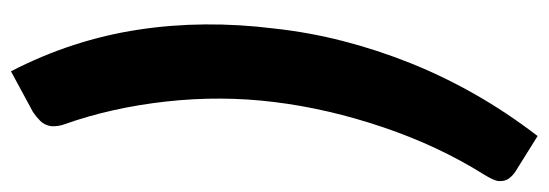

<svg xmlns="http://www.w3.org/2000/svg" viewBox="-345 -488 1000 350"><g transform="rotate(90 155.0 -313.0)"><path d="M110 167Q81 111 62 52.5Q43 -6 34 -66Q25 -125 24.5 -187Q24 -249 32 -313Q39 -377 55 -439Q71 -501 95 -561Q119 -621 152 -679Q185 -737 228 -793L292 -753Q300 -748 305.5 -740.5Q311 -733 310 -721Q309 -713 298 -695Q246 -612 212 -511.5Q178 -411 166 -313Q154 -216 165 -116.5Q176 -17 206 68Q211 81 210 94Q208 106 200.5 113.5Q193 121 184 127Z"/></g></svg>

Font: Aleo Black
Style: Italic
Weight: 900
Italic angle: -7°
Designer: Alessio Laiso
Foundry: Alessio Laiso
Version: Version 2.001;gftools[0.9.29]